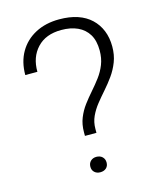

<svg xmlns="http://www.w3.org/2000/svg" viewBox="-112 -817 743 903"><g transform="rotate(-15 259.5 -365.5)"><path d="M238 -177V-195Q238 -233 250.5 -264Q263 -295 282.5 -321Q302 -347 324 -372Q346 -397 365.5 -423Q385 -449 397 -479.5Q409 -510 409 -547Q409 -595 390.5 -625.5Q372 -656 338.5 -671.5Q305 -687 259 -687Q183 -687 141 -642Q99 -597 100 -526H41Q41 -590 68.5 -637.5Q96 -685 146 -711.5Q196 -738 262 -738Q313 -738 351.5 -725Q390 -712 416.5 -687Q443 -662 457 -627.5Q471 -593 471 -550Q471 -509 458 -475.5Q445 -442 425 -414Q405 -386 382.5 -360.5Q360 -335 340 -310Q320 -285 307 -257Q294 -229 294 -196V-177ZM264 7Q247 7 236 -3Q225 -13 225 -30Q225 -47 236 -57.5Q247 -68 264 -68Q282 -68 293 -57.5Q304 -47 304 -30Q304 -13 293 -3Q282 7 264 7Z"/></g></svg>

Font: Mona Sans Light
Style: Regular
Weight: 300
Designer: Deni Anggara
Foundry: GitHub
Version: Version 2.000